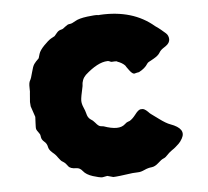

<svg xmlns="http://www.w3.org/2000/svg" viewBox="-42 -533 635 586"><g transform="rotate(-5 275.0 -239.5)"><path d="M488.8 -395.5Q488.8 -383.8 476.1 -375L467.3 -369.1Q459.5 -363.8 455.1 -356Q450.2 -348.1 436.5 -340.3Q422.9 -333 419.9 -331.1Q417 -329.1 415.5 -326.7Q407.2 -313 388.2 -303.2Q381.3 -302.2 375 -300.3Q368.7 -298.3 358.9 -311.5Q349.1 -324.7 348.1 -327.1Q339.4 -335.9 325.2 -340.8Q324.2 -342.8 316.4 -342.3Q308.6 -341.8 307.6 -341.8Q305.7 -341.8 301.8 -343.8Q297.9 -345.7 294.9 -345.2Q265.1 -344.2 226.1 -309.1Q212.9 -295.9 212.9 -275.9Q205.1 -241.7 205.1 -231.9Q205.1 -222.2 210 -210.9Q214.8 -200.2 216.8 -191.9Q219.7 -178.7 227.5 -173.3Q235.8 -168.5 241.7 -161.1Q247.1 -154.3 251.5 -151.4Q255.9 -148.4 266.1 -147.9Q312.5 -131.3 331.1 -148.4Q337.4 -154.3 341.3 -155.3Q344.7 -156.2 346.7 -157.2Q355.5 -162.1 365.7 -175.3Q375.5 -188.5 382.8 -189.9Q389.6 -190.9 394.5 -188.5Q399.4 -186 405.3 -180.2Q410.2 -174.8 413.1 -172.9Q416 -170.9 436.5 -155.8Q457 -140.6 469.7 -136.2Q517.1 -119.1 500.5 -89.8Q495.1 -80.1 489.3 -74.7Q483.4 -69.3 479 -65.4Q474.6 -61.5 467.8 -57.1Q460.9 -51.8 458.5 -49.8Q456.1 -47.9 452.6 -43.9Q446.3 -36.6 439.9 -34.2Q433.1 -31.7 422.4 -21.5Q411.6 -11.7 401.4 -10.7Q390.6 -9.8 378.9 -4.4Q367.2 1 359.4 1L341.8 2Q293.9 8.8 282.2 8.8L264.2 3.9L249 6.8Q240.2 6.8 220.2 0.5Q200.2 -5.9 191.4 -17.1Q183.1 -27.8 172.4 -27.8Q153.3 -27.8 147.5 -36.6Q141.6 -45.4 134.8 -49.8Q127.9 -53.7 126 -56.6Q124 -59.6 120.1 -64Q116.2 -68.8 114.7 -71.3Q113.3 -73.7 103 -82.5Q92.8 -91.3 91.3 -101.1Q89.4 -110.8 81.5 -117.2Q73.7 -124 72.8 -131.3Q71.8 -138.7 70.8 -140.6Q69.8 -142.6 65.9 -147.9Q62 -152.8 60.5 -156.7Q59.1 -160.6 60.1 -175.3Q61 -189.9 61 -194.8L49.8 -228Q48.8 -236.8 48.8 -241.2L50.8 -267.1Q51.8 -270 51.3 -285.2Q50.8 -300.3 54.7 -306.6Q58.6 -313 63 -331.1Q67.4 -349.1 72.3 -356Q77.1 -362.8 86.9 -372.1Q87.9 -375 90.8 -385.3Q93.8 -395.5 107.4 -409.7Q121.1 -423.8 129.4 -428.7Q137.7 -433.6 141.1 -435.1Q143.1 -437 148.4 -443.8Q153.8 -450.7 160.6 -452.6Q167 -454.1 168.9 -455.6Q170.9 -457 175.8 -460.9Q180.7 -464.8 183.6 -466.3Q186.5 -467.8 191.9 -468.3Q197.3 -468.8 208.5 -475.6Q219.7 -482.4 245.6 -485.8Q271 -488.8 276.4 -487.8Q281.7 -486.8 284.2 -487.8Q385.3 -493.7 449.2 -439Q460 -431.6 466.3 -426.3Q472.7 -420.9 480.5 -414.1Q488.3 -407.2 488.8 -395.5Z"/></g></svg>

Font: AntiqueNobleBold
Style: Bold
Weight: 700
Version: Version 001.000